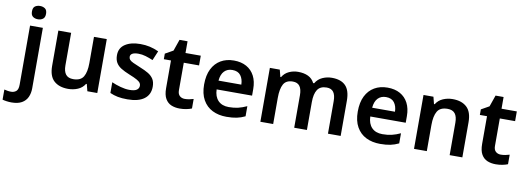

<svg xmlns="http://www.w3.org/2000/svg" viewBox="-132 -1209 5220 1905"><g transform="rotate(10 2478.5 -256.0)"><path d="M30 240Q5 240 -19.5 236.5Q-44 233 -61 228V126Q-44 130 -28 133Q-12 136 8 136Q38 136 59 118.5Q80 101 80 52V-543H209V66Q209 116 191 155.5Q173 195 133.5 217.5Q94 240 30 240ZM74 -685Q74 -723 94.5 -737.5Q115 -752 145 -752Q174 -752 195 -737.5Q216 -723 216 -685Q216 -648 195 -633Q174 -618 145 -618Q115 -618 94.5 -633Q74 -648 74 -685Z M853 -543V0H753L735 -70H728Q702 -28 656.5 -9Q611 10 560 10Q469 10 417 -37Q365 -84 365 -188V-543H494V-215Q494 -155 518 -124.5Q542 -94 593 -94Q668 -94 696 -141.5Q724 -189 724 -278V-543Z M1384 -157Q1384 -76 1325.5 -33Q1267 10 1157 10Q1100 10 1059.5 2Q1019 -6 981 -23V-131Q1021 -113 1070 -99.5Q1119 -86 1161 -86Q1213 -86 1235 -102Q1257 -118 1257 -144Q1257 -160 1248.5 -172.5Q1240 -185 1214 -200Q1188 -215 1135 -236Q1083 -257 1049 -278Q1015 -299 997.5 -329Q980 -359 980 -404Q980 -477 1038 -515Q1096 -553 1191 -553Q1241 -553 1286 -543Q1331 -533 1376 -512L1336 -417Q1298 -433 1261.5 -444Q1225 -455 1188 -455Q1148 -455 1127.5 -443.5Q1107 -432 1107 -410Q1107 -394 1117 -381.5Q1127 -369 1153.5 -356.5Q1180 -344 1229 -324Q1277 -305 1311.5 -284.5Q1346 -264 1365 -234Q1384 -204 1384 -157Z M1717 -93Q1741 -93 1763 -97.5Q1785 -102 1805 -108V-12Q1784 -3 1752 3.5Q1720 10 1684 10Q1637 10 1599.5 -5.5Q1562 -21 1539.5 -59.5Q1517 -98 1517 -166V-445H1445V-501L1525 -546L1565 -661H1646V-543H1800V-445H1646V-167Q1646 -130 1666 -111.5Q1686 -93 1717 -93Z M2133 -553Q2207 -553 2260 -523.5Q2313 -494 2341.5 -439Q2370 -384 2370 -307V-241H2013Q2015 -169 2053.5 -129Q2092 -89 2161 -89Q2213 -89 2255 -99Q2297 -109 2342 -130V-28Q2301 -8 2258 1Q2215 10 2155 10Q2075 10 2013.5 -20.5Q1952 -51 1917 -113Q1882 -175 1882 -267Q1882 -361 1913.5 -424Q1945 -487 2001.5 -520Q2058 -553 2133 -553ZM2134 -458Q2084 -458 2053 -426Q2022 -394 2016 -330H2246Q2245 -386 2218 -422Q2191 -458 2134 -458Z M3120 -553Q3212 -553 3258.5 -505.5Q3305 -458 3305 -354V0H3177V-328Q3177 -388 3155 -418.5Q3133 -449 3086 -449Q3021 -449 2993 -406Q2965 -363 2965 -281V0H2837V-328Q2837 -388 2814.5 -418.5Q2792 -449 2745 -449Q2677 -449 2651 -401.5Q2625 -354 2625 -264V0H2496V-543H2596L2614 -472H2621Q2646 -514 2689 -533.5Q2732 -553 2779 -553Q2840 -553 2882 -532.5Q2924 -512 2945 -469H2955Q2981 -513 3026 -533Q3071 -553 3120 -553Z M3681 -553Q3755 -553 3808 -523.5Q3861 -494 3889.5 -439Q3918 -384 3918 -307V-241H3561Q3563 -169 3601.5 -129Q3640 -89 3709 -89Q3761 -89 3803 -99Q3845 -109 3890 -130V-28Q3849 -8 3806 1Q3763 10 3703 10Q3623 10 3561.5 -20.5Q3500 -51 3465 -113Q3430 -175 3430 -267Q3430 -361 3461.5 -424Q3493 -487 3549.5 -520Q3606 -553 3681 -553ZM3682 -458Q3632 -458 3601 -426Q3570 -394 3564 -330H3794Q3793 -386 3766 -422Q3739 -458 3682 -458Z M4337 -553Q4428 -553 4479.5 -505.5Q4531 -458 4531 -354V0H4403V-327Q4403 -388 4379 -418.5Q4355 -449 4304 -449Q4229 -449 4201 -401Q4173 -353 4173 -264V0H4044V-543H4144L4162 -472H4169Q4195 -514 4240.5 -533.5Q4286 -553 4337 -553Z M4901 -93Q4925 -93 4947 -97.5Q4969 -102 4989 -108V-12Q4968 -3 4936 3.5Q4904 10 4868 10Q4821 10 4783.5 -5.5Q4746 -21 4723.5 -59.5Q4701 -98 4701 -166V-445H4629V-501L4709 -546L4749 -661H4830V-543H4984V-445H4830V-167Q4830 -130 4850 -111.5Q4870 -93 4901 -93Z"/></g></svg>

Font: Noto Traditional Nushu SemiBold
Style: Regular
Weight: 600
Version: Version 2.003